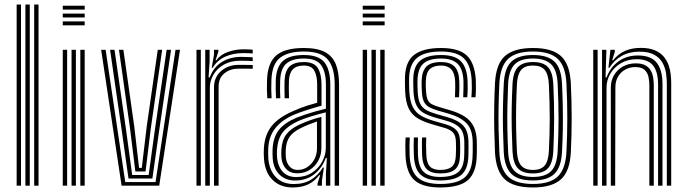

<svg xmlns="http://www.w3.org/2000/svg" viewBox="-20 -820 3035 848"><path d="M131 0V-800H150.2V0ZM53.5 0V-800H72.8V0ZM92.2 0V-800H111.5V0Z M257.2 -777.5V-794.8H354V-777.5ZM257.2 -708V-725.5H354V-708ZM257.2 -742.8V-760H354V-742.8ZM334.8 0V-600H354V0ZM257.2 0V-600H276.5V0ZM296 0V-600H315.2V0Z M517 0 426.8 -600H446.5L533.2 -15.8H667L755.2 -600H775L683.2 0ZM547.5 -31.5 517.8 -243 466.2 -600H485.8L536.5 -248.5L563.8 -47H636.5L664.2 -247.8L716 -600H735.5L682.8 -241.8L653 -31.5ZM577.8 -62.8 554.2 -253.8 505.5 -600H525L573.2 -259.8L594.2 -78.5H606.2L627.8 -259.8L676.8 -600H696.2L646.2 -254.2L622.8 -62.8Z M886.5 0V-600H905.8V-549L901.2 -478.2H906.5Q923.2 -523.5 959.9 -546.1Q996.5 -568.8 1045.5 -568.8Q1058.2 -568.8 1073.8 -568.1Q1089.2 -567.5 1096.2 -567V-550.2Q1087.2 -551 1070.5 -551.4Q1053.8 -551.8 1041 -551.8Q999.2 -551.8 969.1 -534.8Q939 -517.8 922.9 -490.6Q906.8 -463.5 906.8 -433V0ZM847.8 0V-600H867V0ZM925.2 0V-434.5Q925.2 -479.2 956.8 -506.4Q988.2 -533.5 1033.5 -533.5Q1049 -533.5 1066 -533.4Q1083 -533.2 1096.2 -533V-516.2Q1083.2 -516.8 1065.9 -516.8Q1048.5 -516.8 1033.5 -516.8Q997.2 -516.8 971.4 -496.4Q945.5 -476 945.5 -436V0ZM915 -520.5 925.2 -579V-600H944.5V-591.8L932 -554H935.5Q954 -579.2 987.4 -590.8Q1020.8 -602.2 1054.2 -602.2Q1062.8 -602.2 1074.8 -601.9Q1086.8 -601.5 1096.2 -600.5V-583.8Q1088.5 -584.5 1077 -585Q1065.5 -585.5 1054.5 -585.5Q1009.8 -585.5 974.6 -569.8Q939.5 -554 919.2 -520.5Z M1458.2 0V-446.5Q1458.2 -519.8 1428.6 -556.1Q1399 -592.5 1322 -592.5Q1253 -592.5 1217.4 -565.2Q1181.8 -538 1178.8 -468.2Q1178 -447.2 1178.1 -427.1Q1178.2 -407 1179.5 -386H1160.5Q1159 -409 1158.8 -428Q1158.5 -447 1159.5 -469Q1162.5 -543.5 1200.8 -575.8Q1239 -608 1322 -608Q1381.5 -608 1415.4 -589.9Q1449.2 -571.8 1463.4 -535.9Q1477.5 -500 1477.5 -446.5V0ZM1288.2 -38Q1328.5 -38 1357.8 -57.1Q1387 -76.2 1403 -106Q1419 -135.8 1419 -167.5V-323.8Q1387.2 -316.2 1352.9 -305.6Q1318.5 -295 1295.5 -284.5Q1251.2 -264.2 1229.2 -236Q1207.2 -207.8 1203.5 -160.2Q1202.8 -149.5 1202.9 -140.2Q1203 -131 1204 -121.2Q1208.2 -83.2 1229.6 -60.6Q1251 -38 1288.2 -38ZM1292.2 -54.5Q1261.8 -54.5 1243.8 -73.8Q1225.8 -93 1223 -123.5Q1222.2 -132.2 1222.2 -141.1Q1222.2 -150 1222.8 -158.8Q1225.5 -202 1244.9 -226.9Q1264.2 -251.8 1302.2 -269.5Q1327.2 -281 1350 -289Q1372.8 -297 1399.5 -303.8V-166Q1399.5 -136.5 1386.1 -111.1Q1372.8 -85.8 1348.6 -70.1Q1324.5 -54.5 1292.2 -54.5ZM1294.5 -69.5Q1319 -69.5 1338.2 -82.5Q1357.5 -95.5 1368.8 -117.1Q1380 -138.8 1380 -164.5V-283.5Q1362.2 -277.5 1345.2 -270.6Q1328.2 -263.8 1309.5 -254.8Q1274.5 -237.8 1259.1 -215.9Q1243.8 -194 1242 -158Q1241.5 -148.8 1241.8 -140.6Q1242 -132.5 1242.5 -125Q1244.5 -102 1258 -85.8Q1271.5 -69.5 1294.5 -69.5ZM1272.8 8Q1218.8 8 1184.9 -24.4Q1151 -56.8 1146 -117.2Q1145 -129.8 1144.9 -141.5Q1144.8 -153.2 1145.5 -166Q1149.2 -224.8 1179.4 -262.9Q1209.5 -301 1275 -329.5Q1290.5 -336.5 1306 -342.5Q1321.5 -348.5 1339.8 -354.4Q1358 -360.2 1380.8 -366.2V-446.5Q1380.8 -485.5 1368.1 -508Q1355.5 -530.5 1322 -530.5Q1288.8 -530.5 1273.1 -513.6Q1257.5 -496.8 1256.2 -463.8Q1255.8 -452.5 1255.6 -430.6Q1255.5 -408.8 1256.5 -386H1237.2Q1236.2 -408.5 1236.4 -429.8Q1236.5 -451 1236.8 -465.2Q1238.8 -507.5 1259.4 -526.8Q1280 -546 1322 -546Q1367.2 -546 1383.6 -519.4Q1400 -492.8 1400 -446.5V-353.2Q1368.2 -344.5 1337 -334.5Q1305.8 -324.5 1282 -314.8Q1225.8 -291.2 1196.5 -254.5Q1167.2 -217.8 1164.8 -164.5Q1164.5 -153.5 1164.4 -141.9Q1164.2 -130.2 1165.2 -118.8Q1169.5 -67.2 1198.9 -37.2Q1228.2 -7.2 1277.8 -7.2Q1323.2 -7.2 1354.4 -26.6Q1385.5 -46 1406 -80H1410.5L1401.8 -21.5V0H1382.5L1382.2 -8.8L1394 -46.5H1390.2Q1368.2 -18 1339.6 -5Q1311 8 1272.8 8ZM1419.5 0V-51.5L1423.5 -122.2H1419Q1401.8 -76.5 1366.9 -49.5Q1332 -22.5 1282.5 -22.8Q1241.2 -22.8 1214.8 -48.5Q1188.2 -74.2 1184.5 -120Q1183.8 -130.8 1183.6 -141.4Q1183.5 -152 1184 -163Q1187.2 -215.5 1212.1 -246.6Q1237 -277.8 1288.8 -299.8Q1304.5 -306.2 1326.6 -313.6Q1348.8 -321 1373 -327.9Q1397.2 -334.8 1419.5 -340V-446.5Q1419.5 -501.2 1399 -531.4Q1378.5 -561.5 1322 -561.5Q1270.5 -561.5 1245 -539.4Q1219.5 -517.2 1217.5 -465.8Q1217 -450.8 1216.9 -429.4Q1216.8 -408 1218.2 -386H1199Q1197.8 -407.2 1197.6 -428.8Q1197.5 -450.2 1198 -466Q1200.5 -524.8 1229.6 -550.9Q1258.8 -577 1322 -577Q1388 -577 1413.4 -544.1Q1438.8 -511.2 1438.8 -446.5V0Z M1582 -777.5V-794.8H1678.8V-777.5ZM1582 -708V-725.5H1678.8V-708ZM1582 -742.8V-760H1678.8V-742.8ZM1659.5 0V-600H1678.8V0ZM1582 0V-600H1601.2V0ZM1620.8 0V-600H1640V0Z M1924 8Q1846.2 8 1810.1 -24.5Q1774 -57 1771 -134.2Q1770.2 -154.8 1770.2 -174.8Q1770.2 -194.8 1771.5 -213H1789.8Q1788.8 -196.5 1788.6 -175.4Q1788.5 -154.2 1789.2 -135Q1792 -65.5 1824 -36.5Q1856 -7.5 1924 -7.5Q2000 -7.5 2032.9 -36.8Q2065.8 -66 2067.2 -131.8Q2067.8 -144.2 2067.8 -152.1Q2067.8 -160 2067.8 -167.8Q2067.8 -175.5 2067.8 -187.8Q2067.8 -248 2040.6 -275.5Q2013.5 -303 1962 -317.8L1912.8 -332Q1891 -338.5 1875.9 -346.5Q1860.8 -354.5 1852.6 -370.4Q1844.5 -386.2 1843.2 -415.8Q1842.8 -430.5 1842.2 -440.2Q1841.8 -450 1842.2 -463.5Q1843.5 -505.5 1863.1 -525.8Q1882.8 -546 1928 -546Q1967.2 -546 1987 -526.6Q2006.8 -507.2 2008.5 -462.2Q2009 -452.5 2008.9 -432.6Q2008.8 -412.8 2007.5 -390.5H1989.5Q1990.5 -411 1990.6 -432.4Q1990.8 -453.8 1990.2 -461.5Q1988.2 -497.5 1972.8 -514Q1957.2 -530.5 1928 -530.5Q1895.2 -530.5 1878.5 -514.9Q1861.8 -499.2 1860.8 -463.5Q1860.2 -449.2 1860.5 -439.5Q1860.8 -429.8 1861.8 -416Q1863.2 -391.5 1869.2 -378.8Q1875.2 -366 1887.2 -359.8Q1899.2 -353.5 1918 -347.8L1966.5 -333.5Q2005 -322.5 2031.8 -305.6Q2058.5 -288.8 2072.2 -260.8Q2086 -232.8 2086 -187.8Q2086 -175.2 2086.1 -167.4Q2086.2 -159.5 2086.1 -151.8Q2086 -144 2085.5 -131.8Q2084 -58.8 2047.6 -25.4Q2011.2 8 1924 8ZM1924 -23Q1865.2 -23 1837.6 -48.6Q1810 -74.2 1807.8 -135.8Q1807 -154.2 1807 -175.2Q1807 -196.2 1807.8 -213H1826Q1825.2 -196.2 1825.4 -175.6Q1825.5 -155 1826 -136.5Q1828 -82.8 1851.5 -60.6Q1875 -38.5 1924 -38.5Q1979 -38.5 2004 -60Q2029 -81.5 2030.2 -132.5Q2030.8 -147.8 2030.8 -159.9Q2030.8 -172 2030.8 -187.8Q2030.8 -235.5 2010.6 -255.6Q1990.5 -275.8 1953 -286.2L1902.8 -300.5Q1872.5 -309.2 1851.8 -320.8Q1831 -332.2 1819.8 -354.1Q1808.5 -376 1806.2 -415.2Q1805.5 -429.2 1805.4 -441.1Q1805.2 -453 1805.2 -464Q1804.5 -524 1834 -550.5Q1863.5 -577 1928 -577Q1988.2 -577 2015.1 -550Q2042 -523 2045 -465.2Q2045.8 -453.2 2045.6 -431.2Q2045.5 -409.2 2043.8 -390.5H2025.8Q2026.8 -409 2027 -431.9Q2027.2 -454.8 2027 -462.8Q2024.5 -516 2000.5 -538.8Q1976.5 -561.5 1928 -561.5Q1873.5 -561.5 1849.1 -538.5Q1824.8 -515.5 1823.8 -464.5Q1823.5 -449.5 1823.9 -439.2Q1824.2 -429 1824.8 -415.8Q1826.2 -381.2 1835.6 -362.4Q1845 -343.5 1863 -333.8Q1881 -324 1907.8 -316.2L1957.5 -302Q2004 -288.8 2026.6 -264.5Q2049.2 -240.2 2049.2 -187.8Q2049.2 -174.8 2049.2 -161.9Q2049.2 -149 2048.8 -132.2Q2047.2 -74.2 2018.8 -48.6Q1990.2 -23 1924 -23ZM1924 -54Q1884.5 -54 1865.1 -72.6Q1845.8 -91.2 1844.2 -137.2Q1843.8 -155.8 1843.5 -175.4Q1843.2 -195 1844.2 -213H1862.5Q1861.5 -195 1861.8 -177.4Q1862 -159.8 1862.8 -137.8Q1864 -100.8 1878.4 -85.1Q1892.8 -69.5 1924 -69.5Q1959.8 -69.5 1976 -84Q1992.2 -98.5 1993.2 -132.8Q1994.2 -150.8 1994.1 -160.9Q1994 -171 1993.8 -187.8Q1993.8 -219.8 1981.9 -233.6Q1970 -247.5 1944 -255L1892.8 -269.8Q1852.2 -281.2 1825.6 -297Q1799 -312.8 1785.4 -340.4Q1771.8 -368 1769.5 -415.2Q1768.8 -432.2 1768.6 -442.6Q1768.5 -453 1768.5 -465.2Q1767.2 -543.2 1806.5 -575.6Q1845.8 -608 1928 -608Q2006 -608 2041.4 -575.2Q2076.8 -542.5 2081.5 -467Q2082.2 -455 2082 -432.6Q2081.8 -410.2 2080.2 -390.5H2062Q2063.8 -410.8 2063.9 -432.8Q2064 -454.8 2063.2 -466Q2059.5 -533 2028.1 -562.8Q1996.8 -592.5 1928 -592.5Q1853 -592.5 1819.4 -562.2Q1785.8 -532 1786.8 -464Q1786.8 -453 1786.9 -441.9Q1787 -430.8 1787.8 -415.5Q1790.8 -371.5 1803.5 -346.9Q1816.2 -322.2 1839.6 -308.9Q1863 -295.5 1897.8 -285.5L1948.8 -270.8Q1981.8 -261 1997 -243.6Q2012.2 -226.2 2012.2 -187.8Q2012.2 -175.5 2012.4 -167.8Q2012.5 -160 2012.4 -152.2Q2012.2 -144.5 2011.8 -132.2Q2010.8 -91.5 1990.9 -72.8Q1971 -54 1924 -54Z M2334 8Q2246.8 8 2208.6 -28.8Q2170.5 -65.5 2166.2 -147.5Q2164 -197.5 2163 -246.8Q2162 -296 2162.8 -346.9Q2163.5 -397.8 2166.2 -452.5Q2170.5 -537.8 2210.6 -572.9Q2250.8 -608 2334 -608Q2418.8 -608 2457.9 -572.1Q2497 -536.2 2501.2 -452.2Q2504.8 -374.8 2504.9 -298.8Q2505 -222.8 2501.2 -147.5Q2496.8 -62.2 2456.6 -27.1Q2416.5 8 2334 8ZM2334 -7.5Q2408.8 -7.5 2443.2 -40.2Q2477.8 -73 2481.8 -148.8Q2485.5 -220.2 2485.6 -294.4Q2485.8 -368.5 2481.8 -451.2Q2478 -527 2443.6 -559.8Q2409.2 -592.5 2334 -592.5Q2258.8 -592.5 2224.1 -560Q2189.5 -527.5 2185.5 -451.2Q2182.8 -394 2182 -343.5Q2181.2 -293 2182.2 -245.4Q2183.2 -197.8 2185.5 -148.5Q2189.2 -73.5 2223.6 -40.5Q2258 -7.5 2334 -7.5ZM2334 -23Q2267 -23 2237.6 -53Q2208.2 -83 2204.8 -150Q2202.5 -200.8 2201.5 -248.8Q2200.5 -296.8 2201.4 -346.2Q2202.2 -395.8 2205 -450.2Q2208.5 -519.2 2239 -548.1Q2269.5 -577 2334 -577Q2398.8 -577 2428.9 -547.9Q2459 -518.8 2462.2 -450.5Q2464.8 -397.5 2465.6 -348.2Q2466.5 -299 2465.8 -250.4Q2465 -201.8 2462.2 -149.8Q2459 -82 2429 -52.5Q2399 -23 2334 -23ZM2334 -38.5Q2389.2 -38.5 2414.5 -64.6Q2439.8 -90.8 2443 -151.5Q2446.8 -223.8 2446.9 -294.4Q2447 -365 2443 -449Q2440.2 -511 2414.1 -536.2Q2388 -561.5 2334 -561.5Q2277.2 -561.5 2252.2 -534.8Q2227.2 -508 2224.2 -448.8Q2222 -398 2221 -350.1Q2220 -302.2 2220.9 -253.2Q2221.8 -204.2 2224.2 -150.5Q2227.2 -90.2 2252.9 -64.4Q2278.5 -38.5 2334 -38.5ZM2334 -54Q2288.2 -54 2267.2 -76.6Q2246.2 -99.2 2243.5 -151Q2241.2 -203.5 2240.2 -251.4Q2239.2 -299.2 2240.1 -347.5Q2241 -395.8 2243.5 -448.2Q2246.2 -501.5 2267.8 -523.8Q2289.2 -546 2334 -546Q2379.5 -546 2400.4 -523.4Q2421.2 -500.8 2423.8 -448.2Q2427.8 -363 2427.4 -292.5Q2427 -222 2423.8 -152Q2421 -99.2 2400 -76.6Q2379 -54 2334 -54ZM2334 -69.5Q2369.5 -69.5 2385.8 -89Q2402 -108.5 2404.2 -152.8Q2407.8 -224.8 2408 -293Q2408.2 -361.2 2404.2 -447.2Q2402.2 -491 2386.1 -510.8Q2370 -530.5 2334 -530.5Q2297.5 -530.5 2281.4 -510.6Q2265.2 -490.8 2263 -447.5Q2260.5 -394.2 2259.6 -346.9Q2258.8 -299.5 2259.6 -252.2Q2260.5 -205 2263 -151.8Q2265.2 -108.8 2281.6 -89.1Q2298 -69.5 2334 -69.5Z M2925.2 0V-450Q2925.2 -471.2 2921.8 -495.8Q2918.2 -520.2 2906.4 -542.1Q2894.5 -564 2870.1 -577.9Q2845.8 -591.8 2804.2 -591.8Q2759.2 -591.8 2725.8 -573Q2692.2 -554.2 2671.8 -520.5H2667.2L2676 -600H2695.5V-591L2683.8 -554H2688Q2710.8 -582.5 2741.1 -595.5Q2771.5 -608.5 2809.8 -608.5Q2847 -608.5 2871.5 -598.2Q2896 -588 2910.6 -570.9Q2925.2 -553.8 2932.6 -533.2Q2940 -512.8 2942.2 -491.9Q2944.5 -471 2944.5 -453V0ZM2600.2 0V-600H2619.5V0ZM2677.8 0V-434.5Q2677.8 -464 2691.9 -488Q2706 -512 2730.9 -526.1Q2755.8 -540.2 2788 -540.2Q2814.8 -540.2 2830.8 -531.2Q2846.8 -522.2 2854.6 -507.8Q2862.5 -493.2 2865 -476.4Q2867.5 -459.5 2867.5 -443.8V0H2848V-442.8Q2848 -462.2 2844 -480.8Q2840 -499.2 2826.6 -511.5Q2813.2 -523.8 2785.5 -523.8Q2761.2 -523.8 2741.4 -512.6Q2721.5 -501.5 2709.9 -481.9Q2698.2 -462.2 2698 -436L2697 0ZM2639 0V-600H2658.2L2654.5 -478.2H2659Q2676.2 -524 2712.5 -549.6Q2748.8 -575.2 2798.5 -575Q2856.5 -574.5 2881.2 -542.1Q2906 -509.8 2906 -449V0H2886.5V-446.8Q2886.5 -501.8 2864.9 -530.1Q2843.2 -558.5 2792.5 -558.5Q2752 -558.5 2721.9 -540.5Q2691.8 -522.5 2675.2 -493.9Q2658.8 -465.2 2658.8 -433.2V0Z"/></svg>

Font: Big Shoulders Inline Text Thin SemiBold
Style: Regular
Weight: 600
Version: Version 2.002